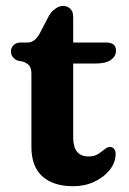

<svg xmlns="http://www.w3.org/2000/svg" viewBox="-20 -618 437 648"><path d="M57.5 -410 39.5 -413.5Q17 -423.5 17 -444.5Q17 -457.5 26.2 -466Q35.5 -474.5 50.5 -474.5H73Q97 -474.5 114 -505L145 -564.5Q153.5 -579 166.8 -588.5Q180 -598 192 -598Q207.5 -598 217.2 -588.5Q227 -579 227 -561.5V-474.5H338Q371.5 -474.5 371.5 -447Q371.5 -428.5 354.5 -416Q337.5 -403.5 300 -403.5H227V-154Q227 -90 279 -90Q298 -90 311 -98.2Q324 -106.5 333.5 -114.5Q343 -122.5 352.5 -122Q360.5 -121.5 366 -114.2Q371.5 -107 370 -95Q369 -67.5 349.5 -43.5Q330 -19.5 298 -4.5Q266 10.5 227 10.5Q160.5 10.5 123.2 -22.5Q86 -55.5 86 -123V-368.5Q86 -388 78.8 -396.5Q71.5 -405 57.5 -410Z"/></svg>

Font: Fraunces 9pt SuperSoft SemiBold
Style: Regular
Weight: 600
Version: Version 1.000;[0bf87f6ff]